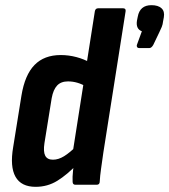

<svg xmlns="http://www.w3.org/2000/svg" viewBox="-20 -715 655 743"><path d="M118 8Q62 8 40 -31Q18 -70 31 -146L63 -345Q76 -425 113.5 -463.5Q151 -502 215 -502Q246 -502 276 -494Q306 -486 330 -472L315 -379Q280 -400 243 -400Q216 -400 201 -384Q186 -368 180 -335L152 -161Q147 -128 155 -112.5Q163 -97 185 -97Q206 -97 228 -110.5Q250 -124 277 -151L280 -81Q240 -39 202 -15.5Q164 8 118 8ZM272 0Q261 0 261 -12Q260 -30 262.5 -53Q265 -76 267 -94L262 -129L347 -671Q349 -683 360 -683H456Q468 -683 466 -671L380 -125Q375 -90 371 -61.5Q367 -33 366 -13Q366 0 354 0ZM519 -529Q513 -529 510.5 -533Q508 -537 510 -542L529 -594Q505 -603 510 -635L513 -650Q521 -695 566 -695Q592 -695 605 -683Q618 -671 614 -648L611 -632Q610 -621 606 -611Q602 -601 596 -589L573 -541Q566 -529 558 -529Z"/></svg>

Font: Sofia Sans Condensed ExtraBold
Style: Italic
Weight: 800
Italic angle: -9°
Version: Version 4.100